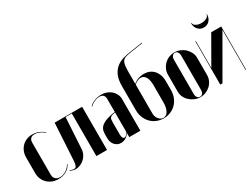

<svg xmlns="http://www.w3.org/2000/svg" viewBox="-57 -1323 2502 1906"><g transform="rotate(-30 1193.5 -370.0)"><path d="M30 -337V-158Q30 -121 43 -90.5Q56 -60 79 -37.5Q102 -15 133.5 -2.5Q165 10 203 10Q255 10 295 -13Q335 -36 353 -76L348 -78Q341 -62 327.5 -47.5Q314 -33 297.5 -22Q281 -11 262.5 -5Q244 1 226 1Q194 1 175 -17Q156 -35 156 -66V-434Q156 -464 172 -480Q188 -496 217 -496Q244 -496 274.5 -482.5Q305 -469 324 -448L328 -452Q304 -477 269 -491Q234 -505 196 -505Q160 -505 129.5 -492.5Q99 -480 77 -457.5Q55 -435 42.5 -404Q30 -373 30 -337Z M338 -8Q353 1 369 5.5Q385 10 401 10Q426 10 451.5 -0.5Q477 -11 498 -29.5Q519 -48 533 -74.5Q547 -101 549 -134L570 -489H641V0H763V-495H448L424 -80Q423 -57 420 -41.5Q417 -26 412.5 -16.5Q408 -7 401 -3.5Q394 0 384 0Q374 0 362.5 -3.5Q351 -7 341 -13Z M823 -98Q823 -75 830.5 -55Q838 -35 851 -20.5Q864 -6 881.5 2Q899 10 920 10Q949 10 975 -5.5Q1001 -21 1016 -47H1018V-27V0H1145V-363Q1145 -393 1132.5 -419Q1120 -445 1098.5 -464Q1077 -483 1048.5 -494Q1020 -505 986 -505Q966 -505 945 -501Q924 -497 905 -489.5Q886 -482 871 -472Q856 -462 847 -451L852 -447Q859 -456 871.5 -465Q884 -474 899.5 -481Q915 -488 931.5 -492Q948 -496 962 -496Q989 -496 1003.5 -481Q1018 -466 1018 -437V-289Q965 -281 928 -269.5Q891 -258 867.5 -241Q844 -224 833.5 -201Q823 -178 823 -148ZM975 -19Q963 -19 956 -32Q949 -45 949 -66V-207Q949 -228 951 -241Q953 -254 960.5 -262Q968 -270 981.5 -274.5Q995 -279 1018 -283V-60Q1007 -40 996 -29.5Q985 -19 975 -19Z M1208 -200V-475Q1208 -550 1229.5 -596.5Q1251 -643 1286 -670.5Q1321 -698 1365.5 -710.5Q1410 -723 1456 -729L1594 -750L1595 -744L1459 -723Q1419 -717 1394.5 -710Q1370 -703 1356.5 -686Q1343 -669 1338.5 -638.5Q1334 -608 1334 -554V-88Q1334 -68 1340.5 -51Q1347 -34 1357.5 -22Q1368 -10 1381 -3Q1394 4 1409 4Q1423 4 1436.5 -3.5Q1450 -11 1460.5 -27Q1471 -43 1477.5 -68Q1484 -93 1484 -128V-325Q1484 -360 1478 -385Q1472 -410 1461.5 -425Q1451 -440 1437.5 -447Q1424 -454 1410 -454Q1388 -454 1363 -441Q1338 -428 1325 -405L1324 -414Q1331 -427 1345.5 -437.5Q1360 -448 1377.5 -456Q1395 -464 1415.5 -468Q1436 -472 1456 -472Q1489 -472 1517 -460.5Q1545 -449 1565.5 -427Q1586 -405 1598 -373.5Q1610 -342 1610 -302V-200Q1610 -152 1594.5 -113.5Q1579 -75 1551.5 -47.5Q1524 -20 1487.5 -5Q1451 10 1409 10Q1368 10 1331 -5Q1294 -20 1267 -47.5Q1240 -75 1224 -114Q1208 -153 1208 -200Z M1825 -505Q1859 -505 1890 -492Q1921 -479 1944 -457Q1967 -435 1981 -406.5Q1995 -378 1995 -346V-148Q1995 -116 1982 -87Q1969 -58 1946.5 -36.5Q1924 -15 1894 -2.5Q1864 10 1831 10Q1796 10 1765.5 -3Q1735 -16 1711.5 -37.5Q1688 -59 1674 -87.5Q1660 -116 1660 -148V-346Q1660 -378 1673 -407Q1686 -436 1708.5 -458Q1731 -480 1761 -492.5Q1791 -505 1825 -505ZM1828 -499Q1809 -499 1797.5 -483.5Q1786 -468 1786 -443V-51Q1786 -26 1797.5 -11Q1809 4 1829 4Q1848 4 1858.5 -10.5Q1869 -25 1869 -51V-443Q1869 -469 1858 -484Q1847 -499 1828 -499Z M2243 -495 2084 -218 2069 -190H2067V-220V-495H2061V0H2086L2333 -428L2349 -457H2351V-427V0H2357V-495ZM2291 -672H2296Q2296 -628 2270.5 -600Q2245 -572 2205 -572Q2165 -572 2139.5 -600Q2114 -628 2114 -672H2120Q2120 -651 2145 -636.5Q2170 -622 2206 -622Q2241 -622 2266 -636.5Q2291 -651 2291 -672Z"/></g></svg>

Font: Moniqa Black
Style: Regular
Weight: 900
Designer: Rajesh Rajput
Foundry: Rajesh Rajput
Version: Version 1.000